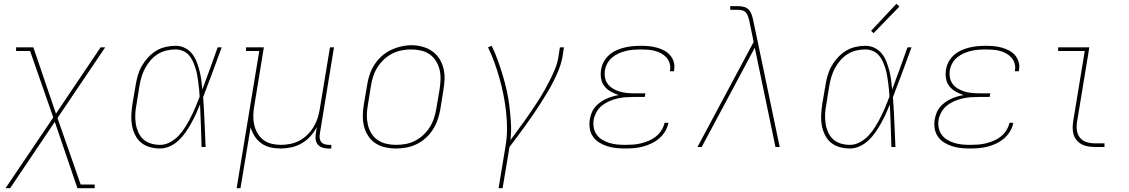

<svg xmlns="http://www.w3.org/2000/svg" viewBox="-20 -767 5890 1002"><path d="M9 215 258 -154 137 -501H64V-520H154L272 -174L505 -520H529L280 -151L401 196H474V215H384L266 -131L33 215Z M815 8Q788 8 761.5 0.5Q735 -7 715.5 -23.5Q696 -40 684.5 -64Q673 -88 668.5 -114Q664 -140 665.5 -168Q667 -196 671 -223L688 -323Q692 -349 699.5 -374.5Q707 -400 720.5 -423.5Q734 -447 753 -467.5Q772 -488 795 -502Q818 -516 844.5 -522Q871 -528 897 -528Q922 -528 944.5 -517Q967 -506 982 -487Q997 -468 1006 -445Q1015 -422 1021 -398.5Q1027 -375 1030.5 -350Q1034 -325 1036 -300Q1057 -355 1076.5 -410Q1096 -465 1116 -520H1137Q1113 -455 1089 -389.5Q1065 -324 1040 -260Q1045 -195 1047.5 -130Q1050 -65 1053 0H1032Q1030 -55 1028.5 -110.5Q1027 -166 1024 -222Q1014 -197 1002.5 -172Q991 -147 977.5 -123Q964 -99 948.5 -76.5Q933 -54 912.5 -34.5Q892 -15 866.5 -3.5Q841 8 815 8ZM815 -11Q843 -11 869 -25.5Q895 -40 914.5 -61.5Q934 -83 949 -107.5Q964 -132 977 -158Q990 -184 1001 -210Q1012 -236 1022 -263Q1021 -282 1019 -301.5Q1017 -321 1014.5 -340Q1012 -359 1008.5 -378Q1005 -397 999 -415Q993 -433 985 -450Q977 -467 964.5 -480.5Q952 -494 934 -501.5Q916 -509 896 -509Q873 -509 849 -503.5Q825 -498 804 -485Q783 -472 766 -452.5Q749 -433 737.5 -411.5Q726 -390 719 -367Q712 -344 708 -320L692 -220Q687 -196 686 -171Q685 -146 688.5 -122.5Q692 -99 701.5 -77.5Q711 -56 727.5 -40.5Q744 -25 767.5 -18Q791 -11 815 -11Z M1215 215 1333 -501H1264V-520H1357L1308 -220Q1303 -195 1302 -169Q1301 -143 1306 -119Q1311 -95 1322.5 -74Q1334 -53 1353 -38Q1372 -23 1396.5 -17Q1421 -11 1446 -11Q1470 -11 1495 -16Q1520 -21 1542.5 -33Q1565 -45 1584 -63.5Q1603 -82 1616.5 -104.5Q1630 -127 1637.5 -150.5Q1645 -174 1649 -199L1702 -520H1723L1649 -68Q1647 -57 1648.5 -45.5Q1650 -34 1656.5 -26Q1663 -18 1674 -14.5Q1685 -11 1696 -11H1709V8H1693Q1678 8 1663.5 3.5Q1649 -1 1639.5 -11.5Q1630 -22 1627.5 -37.5Q1625 -53 1628 -68L1633 -104Q1620 -78 1599.5 -55.5Q1579 -33 1553.5 -18.5Q1528 -4 1500 2Q1472 8 1445 8Q1417 8 1391 2Q1365 -4 1344 -19Q1323 -34 1309 -56Q1295 -78 1288 -103L1235 215Z M2046 8Q2017 8 1989 1.5Q1961 -5 1938.5 -20Q1916 -35 1901 -58.5Q1886 -82 1879.5 -109Q1873 -136 1873.5 -165Q1874 -194 1879 -223L1896 -323Q1900 -351 1909 -377.5Q1918 -404 1933.5 -428.5Q1949 -453 1971 -473Q1993 -493 2019 -505.5Q2045 -518 2073 -524.5Q2101 -531 2128 -531Q2156 -531 2184 -523.5Q2212 -516 2234.5 -500.5Q2257 -485 2272 -462Q2287 -439 2294 -411.5Q2301 -384 2300 -355Q2299 -326 2294 -297L2278 -197Q2273 -169 2264 -142.5Q2255 -116 2239.5 -91.5Q2224 -67 2202 -47Q2180 -27 2154 -14.5Q2128 -2 2100.5 3Q2073 8 2046 8ZM2046 -11Q2071 -11 2096.5 -15.5Q2122 -20 2145.5 -32Q2169 -44 2189 -62.5Q2209 -81 2223 -103.5Q2237 -126 2245 -150.5Q2253 -175 2257 -200L2274 -300Q2278 -326 2279 -352.5Q2280 -379 2274 -403.5Q2268 -428 2255 -449Q2242 -470 2221.5 -484Q2201 -498 2176 -503.5Q2151 -509 2125 -509Q2100 -509 2075 -504Q2050 -499 2026.5 -487Q2003 -475 1983.5 -456.5Q1964 -438 1950 -416Q1936 -394 1928 -369.5Q1920 -345 1916 -320L1900 -220Q1895 -194 1894.5 -168Q1894 -142 1899.5 -117.5Q1905 -93 1917.5 -72Q1930 -51 1950 -37Q1970 -23 1995 -17Q2020 -11 2046 -11Z M2582 215 2618 -3Q2626 -49 2626 -94.5Q2626 -140 2621 -184.5Q2616 -229 2607.5 -272Q2599 -315 2587 -357.5Q2575 -400 2560.5 -440.5Q2546 -481 2527 -520L2546 -528Q2564 -491 2578 -452Q2592 -413 2604 -373Q2616 -333 2625 -292Q2634 -251 2639 -209Q2644 -167 2646.5 -123.5Q2649 -80 2644 -36Q2663 -62 2682 -87.5Q2701 -113 2719.5 -139Q2738 -165 2755.5 -191Q2773 -217 2790 -243.5Q2807 -270 2822.5 -297.5Q2838 -325 2852 -353Q2866 -381 2877.5 -409.5Q2889 -438 2894 -468L2902 -520H2923L2915 -468Q2909 -436 2896.5 -404.5Q2884 -373 2868.5 -342.5Q2853 -312 2835.5 -283Q2818 -254 2799.5 -225Q2781 -196 2761.5 -167.5Q2742 -139 2721.5 -111Q2701 -83 2680.5 -55Q2660 -27 2639 0L2603 215Z M3243 8Q3219 8 3195 5.5Q3171 3 3149 -4Q3127 -11 3107.5 -23Q3088 -35 3075 -53.5Q3062 -72 3058 -95.5Q3054 -119 3058 -143Q3061 -160 3067 -176.5Q3073 -193 3084.5 -207Q3096 -221 3111 -232Q3126 -243 3142 -250.5Q3158 -258 3175 -263Q3192 -268 3209 -271Q3187 -278 3167.5 -289Q3148 -300 3134.5 -317Q3121 -334 3117 -357Q3113 -380 3117 -403Q3120 -425 3131 -445Q3142 -465 3159 -480Q3176 -495 3197 -504.5Q3218 -514 3239.5 -519Q3261 -524 3282 -526Q3303 -528 3324 -528Q3346 -528 3367 -526Q3388 -524 3408 -518.5Q3428 -513 3446 -503.5Q3464 -494 3477 -479Q3490 -464 3496 -444Q3502 -424 3498 -403Q3498 -401 3497.5 -399Q3497 -397 3497 -395H3476Q3476 -397 3476.5 -398.5Q3477 -400 3477 -402Q3480 -420 3474.5 -437.5Q3469 -455 3457.5 -467.5Q3446 -480 3430.5 -488.5Q3415 -497 3397.5 -501.5Q3380 -506 3361.5 -507.5Q3343 -509 3324 -509Q3306 -509 3286.5 -507.5Q3267 -506 3248 -501.5Q3229 -497 3210.5 -489Q3192 -481 3176 -468Q3160 -455 3150 -437Q3140 -419 3137 -401Q3134 -381 3137.5 -362Q3141 -343 3152 -328.5Q3163 -314 3179 -304.5Q3195 -295 3213 -289.5Q3231 -284 3250.5 -282Q3270 -280 3290 -280H3348L3345 -261H3287Q3266 -261 3245 -259.5Q3224 -258 3202.5 -253Q3181 -248 3160 -239Q3139 -230 3121.5 -216Q3104 -202 3093 -182Q3082 -162 3078 -141Q3075 -120 3079 -99.5Q3083 -79 3095 -63Q3107 -47 3124 -37Q3141 -27 3160.5 -21Q3180 -15 3201 -13Q3222 -11 3243 -11Q3264 -11 3284.5 -12.5Q3305 -14 3325.5 -19Q3346 -24 3366 -32.5Q3386 -41 3403 -54.5Q3420 -68 3432 -87Q3444 -106 3448 -126H3468Q3464 -103 3451.5 -82Q3439 -61 3420.5 -45Q3402 -29 3380 -18.5Q3358 -8 3335 -2Q3312 4 3289 6Q3266 8 3243 8Z M3620 0 3913 -548 3891 -656V-657Q3888 -668 3884.5 -679.5Q3881 -691 3874 -700Q3867 -709 3855 -712.5Q3843 -716 3831 -716H3791V-735H3831Q3847 -735 3862.5 -731Q3878 -727 3888 -716Q3898 -705 3903 -690Q3908 -675 3911 -660Q3911 -660 3911 -660Q3911 -660 3911 -660L3930 -570L4049 0H4027L3919 -518L3809 -312L3642 0Z M4415 8Q4388 8 4361.5 0.5Q4335 -7 4315.5 -23.5Q4296 -40 4284.5 -64Q4273 -88 4268.5 -114Q4264 -140 4265.5 -168Q4267 -196 4271 -223L4288 -323Q4292 -349 4299.5 -374.5Q4307 -400 4320.5 -423.5Q4334 -447 4353 -467.5Q4372 -488 4395 -502Q4418 -516 4444.5 -522Q4471 -528 4497 -528Q4522 -528 4544.5 -517Q4567 -506 4582 -487Q4597 -468 4606 -445Q4615 -422 4621 -398.5Q4627 -375 4630.5 -350Q4634 -325 4636 -300Q4657 -355 4676.5 -410Q4696 -465 4716 -520H4737Q4713 -455 4689 -389.5Q4665 -324 4640 -260Q4645 -195 4647.5 -130Q4650 -65 4653 0H4632Q4630 -55 4628.5 -110.5Q4627 -166 4624 -222Q4614 -197 4602.5 -172Q4591 -147 4577.5 -123Q4564 -99 4548.5 -76.5Q4533 -54 4512.5 -34.5Q4492 -15 4466.5 -3.5Q4441 8 4415 8ZM4415 -11Q4443 -11 4469 -25.5Q4495 -40 4514.5 -61.5Q4534 -83 4549 -107.5Q4564 -132 4577 -158Q4590 -184 4601 -210Q4612 -236 4622 -263Q4621 -282 4619 -301.5Q4617 -321 4614.5 -340Q4612 -359 4608.5 -378Q4605 -397 4599 -415Q4593 -433 4585 -450Q4577 -467 4564.5 -480.5Q4552 -494 4534 -501.5Q4516 -509 4496 -509Q4473 -509 4449 -503.5Q4425 -498 4404 -485Q4383 -472 4366 -452.5Q4349 -433 4337.5 -411.5Q4326 -390 4319 -367Q4312 -344 4308 -320L4292 -220Q4287 -196 4286 -171Q4285 -146 4288.5 -122.5Q4292 -99 4301.5 -77.5Q4311 -56 4327.5 -40.5Q4344 -25 4367.5 -18Q4391 -11 4415 -11ZM4539 -594 4526 -606 4658 -747 4674 -733Z M5043 8Q5019 8 4995 5.5Q4971 3 4949 -4Q4927 -11 4907.5 -23Q4888 -35 4875 -53.5Q4862 -72 4858 -95.5Q4854 -119 4858 -143Q4861 -160 4867 -176.5Q4873 -193 4884.5 -207Q4896 -221 4911 -232Q4926 -243 4942 -250.5Q4958 -258 4975 -263Q4992 -268 5009 -271Q4987 -278 4967.5 -289Q4948 -300 4934.5 -317Q4921 -334 4917 -357Q4913 -380 4917 -403Q4920 -425 4931 -445Q4942 -465 4959 -480Q4976 -495 4997 -504.5Q5018 -514 5039.5 -519Q5061 -524 5082 -526Q5103 -528 5124 -528Q5146 -528 5167 -526Q5188 -524 5208 -518.5Q5228 -513 5246 -503.5Q5264 -494 5277 -479Q5290 -464 5296 -444Q5302 -424 5298 -403Q5298 -401 5297.5 -399Q5297 -397 5297 -395H5276Q5276 -397 5276.5 -398.5Q5277 -400 5277 -402Q5280 -420 5274.5 -437.5Q5269 -455 5257.5 -467.5Q5246 -480 5230.5 -488.5Q5215 -497 5197.5 -501.5Q5180 -506 5161.5 -507.5Q5143 -509 5124 -509Q5106 -509 5086.5 -507.5Q5067 -506 5048 -501.5Q5029 -497 5010.5 -489Q4992 -481 4976 -468Q4960 -455 4950 -437Q4940 -419 4937 -401Q4934 -381 4937.5 -362Q4941 -343 4952 -328.5Q4963 -314 4979 -304.5Q4995 -295 5013 -289.5Q5031 -284 5050.5 -282Q5070 -280 5090 -280H5148L5145 -261H5087Q5066 -261 5045 -259.5Q5024 -258 5002.5 -253Q4981 -248 4960 -239Q4939 -230 4921.5 -216Q4904 -202 4893 -182Q4882 -162 4878 -141Q4875 -120 4879 -99.5Q4883 -79 4895 -63Q4907 -47 4924 -37Q4941 -27 4960.5 -21Q4980 -15 5001 -13Q5022 -11 5043 -11Q5064 -11 5084.5 -12.5Q5105 -14 5125.5 -19Q5146 -24 5166 -32.5Q5186 -41 5203 -54.5Q5220 -68 5232 -87Q5244 -106 5248 -126H5268Q5264 -103 5251.5 -82Q5239 -61 5220.5 -45Q5202 -29 5180 -18.5Q5158 -8 5135 -2Q5112 4 5089 6Q5066 8 5043 8Z M5694 0Q5676 0 5658 -3Q5640 -6 5625 -14Q5610 -22 5599 -35Q5588 -48 5583 -64.5Q5578 -81 5578 -99Q5578 -117 5581 -136L5641 -501H5502V-520H5665L5601 -132Q5597 -110 5600 -87.5Q5603 -65 5616 -48.5Q5629 -32 5650 -25.5Q5671 -19 5694 -19H5744V0Z"/></svg>

Font: Iosevka Etoile Thin Oblique
Style: Regular
Weight: 100
Italic angle: -9°
Designer: Belleve Invis
Foundry: Belleve Invis
Version: Version 15.5.2; ttfautohint (v1.8.4)